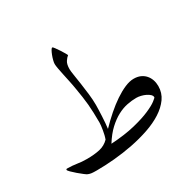

<svg xmlns="http://www.w3.org/2000/svg" viewBox="-120 -640 773 765"><g transform="rotate(-30 266.5 -257.5)"><path d="M498 -169.9Q498 -138.7 480.5 -114Q462.9 -89.4 433.6 -70.6Q404.3 -51.8 365.7 -38.6Q327.1 -25.4 284.9 -17.1Q242.7 -8.8 199.7 -4.9Q156.7 -1 118.2 -1Q101.1 -1 94 -2Q86.9 -2.9 79.1 -5.9Q75.7 -6.8 65.2 -14.9Q54.7 -22.9 43.2 -32.7Q31.7 -42.5 22.9 -51.3Q14.2 -60.1 14.2 -63Q14.2 -66.9 19 -66.9Q31.7 -66.9 42.2 -65.9Q52.7 -64.9 62.7 -63.5Q72.8 -62 83.3 -61Q93.8 -60.1 106.9 -60.1Q140.1 -60.1 165.5 -65.7Q190.9 -71.3 209 -89.8Q211.9 -97.2 214.4 -107.4Q216.8 -117.7 218.5 -127.7Q220.2 -137.7 221.2 -146.5Q222.2 -155.3 222.2 -160.2Q222.2 -186 221.4 -206.5Q220.7 -227.1 219 -245.6Q217.3 -264.2 214.6 -282.2Q211.9 -300.3 208.5 -320.8Q205.1 -342.3 200.7 -362.8Q196.3 -383.3 192.6 -400.9Q189 -418.5 186.5 -431.6Q184.1 -444.8 184.1 -452.1Q184.1 -458.5 186.8 -469Q189.5 -479.5 193.4 -489.5Q197.3 -499.5 201.4 -506.8Q205.6 -514.2 209 -514.2Q210.9 -514.2 217.3 -505.6Q223.6 -497.1 230.5 -486.6Q237.3 -476.1 242.7 -466.8Q248 -457.5 248 -456.1Q240.2 -450.2 232.7 -438.7Q225.1 -427.2 225.1 -404.8Q225.1 -396 228.3 -376.2Q231.4 -356.4 235.1 -331.8Q238.8 -307.1 241.9 -280Q245.1 -252.9 245.1 -229Q245.1 -220.2 244.6 -206.5Q244.1 -192.9 243.4 -177.7Q242.7 -162.6 241.5 -147.7Q240.2 -132.8 238.8 -122.1Q262.7 -147 288.1 -169.2Q313.5 -191.4 338.1 -208Q362.8 -224.6 385.5 -234.4Q408.2 -244.1 426.8 -244.1Q444.3 -244.1 457.5 -238.3Q470.7 -232.4 479.7 -222.2Q488.8 -211.9 493.4 -198.5Q498 -185.1 498 -169.9ZM461.9 -139.2Q461.9 -146 455.6 -152.1Q449.2 -158.2 439.7 -162.8Q430.2 -167.5 418.9 -170.2Q407.7 -172.9 397.9 -172.9Q377.9 -172.9 355.7 -168.5Q333.5 -164.1 310.8 -152.1Q288.1 -140.1 265.1 -118.9Q242.2 -97.7 221.2 -64Q285.2 -67.9 330.8 -79.1Q376.5 -90.3 405.5 -103Q434.6 -115.7 448.2 -126.2Q461.9 -136.7 461.9 -139.2Z"/></g></svg>

Font: Scheherazade Rohingya
Style: Regular
Weight: 400
Designer: SIL International
Foundry: SIL International
Version: Version 2.000 (build 440/429)